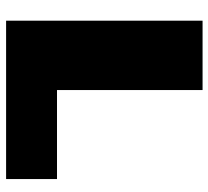

<svg xmlns="http://www.w3.org/2000/svg" viewBox="-48 -652 700 645"><g transform="rotate(90 302.5 -330.0)"><path d="M283 -171H582V0H50V-660H283Z"/></g></svg>

Font: Elaine Sans Black
Style: Regular
Weight: 900
Designer: Wei Huang
Foundry: Wei Huang
Version: Version 2.001;December 24, 2019;FontCreator 12.0.0.2547 64-b